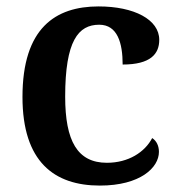

<svg xmlns="http://www.w3.org/2000/svg" viewBox="-20 -568 554 598"><path d="M291 10C417 10 475 -46 475 -95C475 -113 468 -129 454 -138C431 -94 380 -61 313 -61C221 -61 183 -129 183 -267C183 -441 224 -491 289 -491C346 -491 362 -434 362 -367C449 -367 476 -400 476 -444C476 -507 398 -548 287 -548C153 -548 50 -481 50 -266C50 -64 149 10 291 10Z"/></svg>

Font: Noto Serif Sinhala SemiBold
Style: Regular
Weight: 600
Designer: Jelle Bosma - Monotype Design Team
Foundry: Monotype Imaging Inc.
Version: Version 2.007